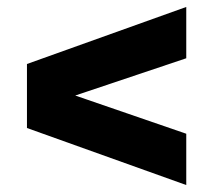

<svg xmlns="http://www.w3.org/2000/svg" viewBox="-20 -656 613 552"><path d="M515.5 -124 57.5 -288V-472L515.5 -636V-488.5L162.5 -370V-393L515.5 -271.5Z"/></svg>

Font: Encode Sans SemiExpanded ExtraBold
Style: Regular
Weight: 800
Width: 6
Designer: Multiple Designers
Foundry: Impallari Type
Version: Version 3.002